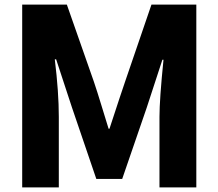

<svg xmlns="http://www.w3.org/2000/svg" viewBox="-20 -820 955 840"><path d="M77.1 0V-799.8H272.5L390.6 -462.9Q404.3 -422.9 425.8 -352.1Q447.3 -281.2 455.1 -256.8H459Q511.7 -418 527.3 -462.9L642.6 -799.8H838.9V0H677.7V-308.6Q677.7 -384.8 695.3 -558.6H690.4L622.1 -349.6L514.6 -37.1H401.4L294.9 -349.6L225.6 -560.5H219.7Q237.3 -417 237.3 -308.6V0Z"/></svg>

Font: Gothic A1 Black
Style: Regular
Weight: 900
Version: Version 2.50